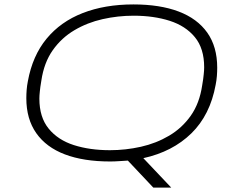

<svg xmlns="http://www.w3.org/2000/svg" viewBox="-20 -718 1071 868"><path d="M673 130 558 8Q539 9 518.5 10.5Q498 12 478 12Q358 12 273.5 -20Q189 -52 144 -116Q99 -180 99 -274Q99 -292 100.5 -311.5Q102 -331 106 -351Q127 -466 190.5 -543Q254 -620 354 -659Q454 -698 583 -698Q703 -698 787.5 -666Q872 -634 917 -570.5Q962 -507 962 -412Q962 -394 960.5 -374.5Q959 -355 955 -335Q930 -198 845 -115Q760 -32 628 -3L754 130ZM477 -39Q548 -39 617 -54.5Q686 -70 744.5 -104.5Q803 -139 842.5 -195Q882 -251 894 -332Q897 -348 898.5 -360.5Q900 -373 901 -382Q902 -391 902.5 -399Q903 -407 903 -414Q903 -499 861 -550Q819 -601 747 -624Q675 -647 584 -647Q513 -647 444 -631.5Q375 -616 316.5 -581.5Q258 -547 218.5 -491Q179 -435 167 -354Q164 -338 162.5 -325.5Q161 -313 160 -304Q159 -295 158.5 -287Q158 -279 158 -272Q158 -188 200 -136.5Q242 -85 314 -62Q386 -39 477 -39Z"/></svg>

Font: Archivo Expanded Thin
Style: Italic
Weight: 250
Width: 7
Italic angle: -10°
Designer: Hector Gatti
Foundry: Omnibus-Type
Version: Version 2.001